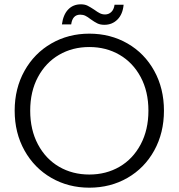

<svg xmlns="http://www.w3.org/2000/svg" viewBox="-20 -863 828 890"><path d="M48 -350Q48 -453 93.5 -534.5Q139 -616 218 -661.5Q297 -707 394 -707Q492 -707 571 -661.5Q650 -616 695 -534.5Q740 -453 740 -350Q740 -247 695 -165.5Q650 -84 571 -38.5Q492 7 394 7Q297 7 218 -38.5Q139 -84 93.5 -165.5Q48 -247 48 -350ZM668 -350Q668 -439 632 -506Q596 -573 534 -609Q472 -645 394 -645Q316 -645 254 -609Q192 -573 156 -506Q120 -439 120 -350Q120 -261 156 -193.5Q192 -126 254 -90Q316 -54 394 -54Q472 -54 534 -90Q596 -126 632 -193.5Q668 -261 668 -350ZM267 -750Q273 -795 296 -819Q319 -843 355 -843Q373 -843 386 -836.5Q399 -830 417 -818Q432 -807 443 -801.5Q454 -796 467 -796Q484 -796 496 -807.5Q508 -819 511 -841H553Q549 -797 524.5 -772.5Q500 -748 464 -748Q445 -748 431.5 -754.5Q418 -761 400 -774Q386 -785 375.5 -790Q365 -795 352 -795Q316 -795 310 -750Z"/></svg>

Font: Poppins-tnum Light
Style: Regular
Weight: 300
Designer: Ninad Kale (Devanagari), Jonny Pinhorn (Latin)
Foundry: Indian Type Foundry
Version: Version 4.004